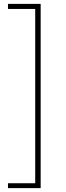

<svg xmlns="http://www.w3.org/2000/svg" viewBox="-20 -800 339 987"><path d="M21 167H189V-780H21V-754H161V142H21Z"/></svg>

Font: Harano Aji Gothic CN ExtraLight
Style: Regular
Weight: 250
Foundry: Masamichi Hosoda
Version: HaranoAjiGothicCN-ExtraLight version 20230610;ttx 4.39.4